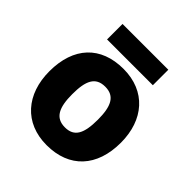

<svg xmlns="http://www.w3.org/2000/svg" viewBox="-197 -860 1008 1008"><g transform="rotate(45 307.0 -356.0)"><path d="M138 -607H478V-722H138ZM306 10C474 10 573 -97 573 -275C573 -444 474 -559 309 -559C140 -559 42 -454 42 -275C42 -105 141 10 306 10ZM308 -124C236 -124 212 -177 212 -275C212 -374 235 -425 307 -425C378 -425 402 -373 402 -275C402 -173 378 -124 308 -124Z"/></g></svg>

Font: Kathrein 85 Heavy
Style: Regular
Weight: 900
Designer: Lazydogs Typefoundry, based on Open Sans by Ascender Corporation
Foundry: Lazydogs Typefoundry
Version: Version 1.003;PS 001.003;hotconv 1.0.88;makeotf.lib2.5.64775